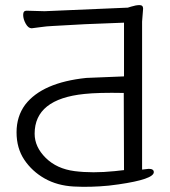

<svg xmlns="http://www.w3.org/2000/svg" viewBox="-20 -719 669 754"><path d="M467 -630 314 -624 188 -617Q163 -616 139.5 -612.5Q116 -609 105 -608H104Q91 -608 81 -626Q71 -644 71 -660.5Q71 -677 84 -677L155 -675L482 -689Q487 -691 495 -693Q514 -699 528 -699Q542 -699 542 -685L538 -634V-53L564 -56Q584 -56 584 -43Q584 -15 446 5L407 10Q335 17 270 13.5Q205 10 155.5 -18Q106 -46 75.5 -91.5Q45 -137 45 -199.5Q45 -262 79 -308Q146 -395 319 -413L467 -419ZM467 -51 466 -354Q366 -356 311 -350Q116 -330 116 -194Q116 -142 159.5 -99Q203 -56 273 -47Q343 -38 431 -47Z"/></svg>

Font: QiushuiShotai Bright
Style: Regular
Weight: 400
Designer: Christian Thalmann (Catharsis Fonts)
Version: Version 1.250;